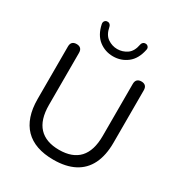

<svg xmlns="http://www.w3.org/2000/svg" viewBox="-215 -1083 1158 1237"><g transform="rotate(30 364.0 -464.5)"><path d="M364.7 8.9Q295.4 8.9 242.6 -9.5Q189.7 -28 154.1 -64.4Q118.5 -100.9 100.3 -154.8Q82.1 -208.6 82.1 -279.5V-669.7Q82.1 -691.1 92.7 -701.5Q103.4 -711.9 123.3 -711.9Q143.1 -711.9 153.8 -701.5Q164.5 -691.1 164.5 -669.7V-283.1Q164.5 -173.3 215.4 -118.9Q266.3 -64.5 364.7 -64.5Q463.6 -64.5 514 -118.9Q564.4 -173.3 564.4 -283.1V-669.7Q564.4 -691.1 575.1 -701.5Q585.8 -711.9 605.7 -711.9Q625 -711.9 635.7 -701.5Q646.4 -691.1 646.4 -669.7V-279.5Q646.4 -185.7 614.5 -121.1Q582.6 -56.5 519.7 -23.8Q456.9 8.9 364.7 8.9ZM364.7 -760Q305.5 -760 259.9 -795.3Q214.2 -830.6 198.8 -903.6Q196 -917.8 203.1 -926.8Q210.2 -935.8 220.5 -936.3Q229.2 -937.2 235.3 -934.1Q241.3 -930.9 245 -925.7Q248.7 -920.6 250.2 -913.7Q260.7 -858.9 293.6 -836.6Q326.5 -814.3 364.7 -814.3Q403.4 -814.3 436.3 -836.6Q469.2 -858.9 479.2 -913.7Q480.7 -920.6 484.4 -925.7Q488.1 -930.9 494.4 -934.1Q500.8 -937.2 508.9 -936.3Q519.2 -935.8 526.6 -926.8Q534 -917.8 530.6 -903.6Q515.6 -830.6 469.7 -795.3Q423.9 -760 364.7 -760Z"/></g></svg>

Font: Nunito ExtraLight
Style: Regular
Weight: 200
Designer: Vernon Adams
Foundry: Vernon Adams
Version: Version 3.602